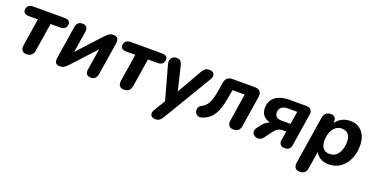

<svg xmlns="http://www.w3.org/2000/svg" viewBox="-26 -1170 3943 2030"><g transform="rotate(20 1945.5 -155.5)"><path d="M144.2 -73 192.9 -378.9H91.3Q60.9 -378.9 44.5 -390.7Q28.2 -402.6 28.2 -424.2Q28.2 -454.9 46.9 -472.5Q65.7 -490 98.4 -490H452.9Q483.3 -490 499.7 -478.2Q516 -466.4 516 -444.7Q516 -413.2 496.9 -396.1Q477.7 -378.9 445 -378.9H334.9L284.7 -61.1Q279.3 -26.9 258.8 -9.2Q238.2 8.4 203.6 8.4Q169.3 8.4 153.5 -12.9Q137.7 -34.3 144.2 -73Z M524.1 -68.9 582.3 -437.1Q586.9 -467.5 604.7 -483Q622.4 -498.4 652.7 -498.4Q685.4 -498.4 699.6 -479.3Q713.9 -460.1 708.4 -426L664.5 -147.5H633.7L918.4 -456.5Q938.1 -477.6 956.2 -488Q974.2 -498.4 1000.7 -498.4Q1038.6 -498.4 1050.3 -476.6Q1062.1 -454.8 1056.4 -421.9L997.5 -53.8Q992.1 -23.3 974.3 -7.4Q956.6 8.4 927.9 8.4Q894.4 8.4 880.2 -10.7Q865.9 -29.9 871.3 -64.8L916 -343.4H946.9L662.1 -34.3Q642.4 -13.2 623.6 -2.4Q604.8 8.4 578.3 8.4Q539.8 8.4 529.2 -14.6Q518.5 -37.6 524.1 -68.9Z M1240.2 -73 1288.9 -378.9H1187.3Q1156.9 -378.9 1140.5 -390.7Q1124.2 -402.6 1124.2 -424.2Q1124.2 -454.9 1142.9 -472.5Q1161.7 -490 1194.4 -490H1548.9Q1579.3 -490 1595.7 -478.2Q1612 -466.4 1612 -444.7Q1612 -413.2 1592.9 -396.1Q1573.7 -378.9 1541 -378.9H1430.9L1380.7 -61.1Q1375.3 -26.9 1354.8 -9.2Q1334.2 8.4 1299.6 8.4Q1265.3 8.4 1249.5 -12.9Q1233.7 -34.3 1240.2 -73Z M1674.1 102.6Q1677.1 97.6 1678.6 95.6Q1680.1 93.6 1683.1 88.6L1690.1 75.8L1769.1 -52.6L1760.3 5.6L1647.6 -402Q1636.1 -443.7 1654.3 -471.1Q1672.4 -498.4 1711.7 -498.4Q1741 -498.4 1755.9 -484.3Q1770.7 -470.2 1779.3 -434.3L1852.3 -128.5H1820.3L2002.2 -447.7Q2017.8 -475 2034.9 -486.7Q2051.9 -498.4 2079.2 -498.4Q2105.3 -498.4 2120.9 -486.3Q2136.6 -474.2 2138.3 -454.1Q2140 -434.1 2126.5 -411.8L1815.3 107.9L1806.9 121.5Q1801.9 129.7 1796.9 137.7Q1780 165.7 1763.1 177.1Q1746.1 188.4 1719.7 188.4Q1693.6 188.4 1678.3 176.2Q1663.1 164 1661.9 144.4Q1660.7 124.9 1674.1 102.6Z M2470.5 -70.4 2519.2 -379.7H2381.6L2371.6 -317.9Q2355.2 -217.4 2332.7 -154.8Q2310.2 -92.1 2273.4 -54.2Q2236.6 -16.4 2178.4 2.8Q2140.1 15.6 2116.2 -6.5Q2092.2 -28.7 2095.7 -62.4Q2099.2 -96.1 2131.3 -110.9Q2162.4 -125.7 2183.4 -151.6Q2204.4 -177.6 2218.8 -220.3Q2233.3 -263 2243.9 -328.6L2258.1 -417.6Q2269.5 -490 2342.1 -490H2593Q2633.8 -490 2652.6 -467.9Q2671.5 -445.7 2664.9 -405.2L2610.3 -56.6Q2600.1 8.4 2534.1 8.4Q2497.8 8.4 2481.3 -12.3Q2464.9 -33.1 2470.5 -70.4Z M3049 -59.2 3065.7 -162.7H3020.1Q2995 -162.7 2972.4 -149Q2949.9 -135.3 2932.1 -111.8L2866.1 -23Q2839.6 11.4 2802 7.9Q2764.4 4.4 2747.7 -26Q2731.1 -56.4 2757.6 -90L2795 -139.3Q2814.9 -164.8 2844.8 -182.1Q2874.7 -199.4 2902.3 -199.4H2929.2L2928 -187.5Q2850.5 -188.3 2809.1 -222.7Q2767.7 -257.1 2767.7 -319.1Q2767.7 -401 2825.4 -445.5Q2883.2 -490 2982 -490H3171.7Q3207.6 -490 3224.9 -470.4Q3242.3 -450.7 3236.7 -414.8L3178.9 -48.9Q3174.5 -20.9 3156.7 -6.2Q3139 8.4 3108.9 8.4Q3076.4 8.4 3060.4 -9.6Q3044.3 -27.7 3049 -59.2ZM3080.3 -254.3 3103.5 -398.4H2998.5Q2952 -398.4 2927 -377.4Q2902.1 -356.5 2902.1 -320.5Q2902.1 -254.3 2980.9 -254.3Z M3281.8 106.4 3366.1 -426.4Q3378.4 -498.4 3447.6 -498.4Q3480.7 -498.4 3495.1 -476.7Q3509.5 -454.9 3503.5 -415.4L3495.7 -367.2L3494.8 -403.3Q3522.8 -450.3 3566.8 -475.4Q3610.7 -500.4 3665.9 -500.4Q3749.7 -500.4 3799.9 -443.1Q3850.1 -385.8 3850.1 -288.4Q3850.1 -204.4 3819.7 -136.3Q3789.3 -68.2 3733.5 -28.9Q3677.7 10.4 3603.1 10.4Q3546.5 10.4 3504.8 -16Q3463.1 -42.3 3446.1 -91.9L3455.3 -91.7L3421.6 120.4Q3416 155.5 3396.3 172Q3376.7 188.4 3340.6 188.4Q3307.5 188.4 3291.7 166.7Q3276 145.1 3281.8 106.4ZM3707.1 -281.2Q3707.1 -335.5 3681.5 -364.6Q3656 -393.8 3609.5 -393.8Q3569 -393.8 3539 -369.9Q3509.1 -346 3493.3 -303.9Q3477.6 -261.8 3477.6 -208.8Q3477.6 -154.6 3503.1 -125.4Q3528.7 -96.3 3575.1 -96.3Q3615.7 -96.3 3645.6 -120Q3675.5 -143.8 3691.3 -186Q3707.1 -228.3 3707.1 -281.2Z"/></g></svg>

Font: SN Pro Thin
Style: Italic
Weight: 200
Italic angle: -9°
Designer: Tobias Whetton
Foundry: Supernotes
Version: Version 1.003;Glyphs 3.3 (3324)